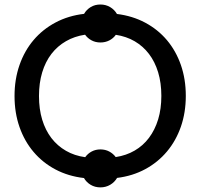

<svg xmlns="http://www.w3.org/2000/svg" viewBox="-20 -785 889 852"><path d="M493.5 -88Q540 -95 577.5 -116.8Q615 -138.5 641.2 -173.5Q667.5 -208.5 681.8 -255.2Q696 -302 696 -359.5Q696 -417 681.8 -464Q667.5 -511 641.2 -545.5Q615 -580 577.8 -601.8Q540.5 -623.5 494 -630.5Q482.5 -614.5 464.8 -605.5Q447 -596.5 425.5 -596.5Q404 -596.5 386.5 -605.8Q369 -615 357.5 -631Q310.5 -624 272.8 -602.2Q235 -580.5 208.2 -545.8Q181.5 -511 167.2 -463.8Q153 -416.5 153 -359Q153 -301 167.2 -254Q181.5 -207 208.2 -172.2Q235 -137.5 272.8 -115.8Q310.5 -94 358 -87.5Q369.5 -103.5 387 -112.8Q404.5 -122 425.5 -122Q447 -122 464.5 -112.8Q482 -103.5 493.5 -88ZM804.5 -359.5Q804.5 -286 782.8 -223.2Q761 -160.5 721 -112.8Q681 -65 624.8 -34.5Q568.5 -4 499.5 4.5Q488.5 23.5 469 35Q449.5 46.5 425.5 46.5Q401.5 46.5 382.5 35.2Q363.5 24 352.5 5Q283 -3 226.2 -33Q169.5 -63 129 -110.8Q88.5 -158.5 66.5 -221.5Q44.5 -284.5 44.5 -359Q44.5 -433 66.5 -496.2Q88.5 -559.5 129 -607.2Q169.5 -655 226.5 -685.2Q283.5 -715.5 353 -723.5Q364 -742.5 382.8 -753.8Q401.5 -765 425.5 -765Q449.5 -765 468.8 -753.5Q488 -742 499 -723Q568 -714.5 624.2 -684.5Q680.5 -654.5 720.8 -606.8Q761 -559 782.8 -496.2Q804.5 -433.5 804.5 -359.5Z"/></svg>

Font: Lato 2
Style: Regular
Weight: 500
Designer: Lukasz Dziedzic with Adam Twardoch and Botio Nikoltchev
Foundry: tyPoland Lukasz Dziedzic
Version: Version 2.015; 2015-08-06; http://www.latofonts.com/